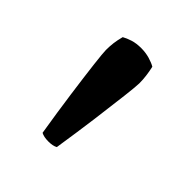

<svg xmlns="http://www.w3.org/2000/svg" viewBox="-91 -806 376 376"><g transform="rotate(45 97.0 -618.0)"><path d="M47 -695.5Q47 -705.5 48.2 -715.5Q49.5 -725.5 52.5 -736.5Q59.5 -740.5 69.8 -743.8Q80 -747 93.5 -747Q105.5 -747 116.8 -743.8Q128 -740.5 134.5 -736.5Q137 -725.5 138.2 -715.5Q139.5 -705.5 139.5 -695.5Q139.5 -688 136 -658.2Q132.5 -628.5 126.8 -585Q121 -541.5 113.5 -493Q106.5 -489 94 -489Q81.5 -489 74 -493Q66 -542 60 -585.5Q54 -629 50.5 -658.5Q47 -688 47 -695.5Z"/></g></svg>

Font: Signika
Style: Regular
Weight: 300
Designer: Anna Giedry
Foundry: Anna Giedry
Version: Version 2.000